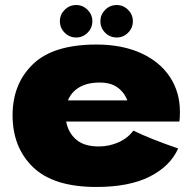

<svg xmlns="http://www.w3.org/2000/svg" viewBox="-20 -733 765 763"><path d="M569 -250H243Q251 -206 282.5 -178.5Q314 -151 372 -151Q414 -151 451 -167.5Q488 -184 510 -214Q577 -181 688 -143Q657 -73 575.5 -31.5Q494 10 363 10Q193 10 111.5 -68.5Q30 -147 30 -275Q30 -400 111 -478Q192 -556 363 -556Q465 -556 540 -522Q615 -488 655 -427.5Q695 -367 695 -289Q695 -263 693 -250ZM250 -334H486Q474 -366 447 -385.5Q420 -405 377 -405Q327 -405 295 -386Q263 -367 250 -334ZM218 -649Q218 -675 237 -694Q256 -713 283 -713Q309 -713 328 -694Q347 -675 347 -649Q347 -622 328 -603Q309 -584 283 -584Q256 -584 237 -603Q218 -622 218 -649ZM379 -649Q379 -675 398 -694Q417 -713 444 -713Q470 -713 489 -694Q508 -675 508 -649Q508 -622 489 -603Q470 -584 444 -584Q417 -584 398 -603Q379 -622 379 -649Z"/></svg>

Font: Mantou Sans
Style: Regular
Weight: 400
Designer: Mant0u / artakana
Foundry: Mant0u / artakana
Version: Version 1.001;October 22, 2023;FontCreator 14.0.0.2901 64-bi